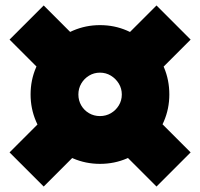

<svg xmlns="http://www.w3.org/2000/svg" viewBox="-20 -669 733 703"><path d="M346 -577Q399 -577 445 -557Q491 -537 526 -502.5Q561 -468 580.5 -422Q600 -376 600 -323Q600 -271 580 -224.5Q560 -178 525.5 -143.5Q491 -109 445 -89Q399 -69 346 -69Q294 -69 247.5 -89Q201 -109 166.5 -143.5Q132 -178 112 -224.5Q92 -271 92 -323Q92 -376 112 -422Q132 -468 166.5 -502.5Q201 -537 247.5 -557Q294 -577 346 -577ZM346 -403Q324 -403 306 -392Q288 -381 277.5 -363Q267 -345 267 -323Q267 -301 277.5 -283Q288 -265 306 -254.5Q324 -244 346 -244Q368 -244 386 -254.5Q404 -265 415 -283Q426 -301 426 -323Q426 -345 415 -363Q404 -381 386 -392Q368 -403 346 -403ZM140 -649 247 -542 122 -417 15 -524ZM122 -218 247 -93 140 14 15 -111ZM553 -649 678 -524 571 -417 446 -542ZM571 -218 678 -111 553 14 446 -93Z"/></svg>

Font: Alexandria Black
Style: Regular
Weight: 900
Designer: Mohamed Gaber
Foundry: Kief Type Foundry
Version: Version 5.100